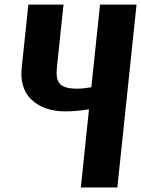

<svg xmlns="http://www.w3.org/2000/svg" viewBox="-20 -830 626 850"><path d="M337.9 0 374 -346.2Q316.4 -336.9 271.5 -336.9Q174.8 -336.9 120.6 -387.7Q74.7 -430.7 74.7 -503.4Q74.7 -516.6 76.2 -530.8L105.5 -809.6H261.2L231.9 -531.2Q230.5 -519 230.5 -508.3Q230.5 -500 231.4 -492.7Q233.4 -475.6 241.7 -463.1Q250 -450.7 269.5 -444.1Q289.1 -437.5 320.8 -437.5Q349.1 -437.5 384.3 -443.8L422.9 -809.6H584.5L499.5 0Z"/></svg>

Font: Oswald
Style: Demi-Bold
Weight: 600
Designer: Vernon Adams
Foundry: Vernon Adams
Version: 3.0; ttfautohint (v0.94.23-7a4d-dirty) -l 8 -r 50 -G 200 -x 